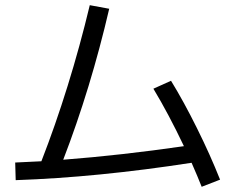

<svg xmlns="http://www.w3.org/2000/svg" viewBox="-20 -719 904 734"><path d="M138.2 -102.5Q191.4 -238.8 238.5 -390.4Q285.6 -542 323.2 -699.2L397.5 -685.5Q326.7 -380.9 221.7 -108.4Q443.4 -125.5 683.1 -160.2Q625.5 -281.7 566.4 -379.9L633.8 -410.2Q682.1 -331.5 732.9 -229.2Q783.7 -127 821.3 -32.2L751 -4.9Q736.8 -41 712.4 -96.7Q352.5 -41 40 -30.3L38.1 -97.7Z"/></svg>

Font: Pretendard GOV
Style: Regular
Weight: 400
Designer: Base glyphs from Inter by Rasmus Andersson; Hangeul glyphs from Noto Sans CJK(Source Han Sans) by Jang Soo-young and Kan
Foundry: Kil Hyung-jin
Version: Version 1.309